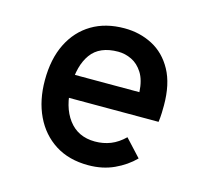

<svg xmlns="http://www.w3.org/2000/svg" viewBox="-83 -618 782 725"><g transform="rotate(15 308.0 -255.5)"><path d="M319 12Q243.5 12 189.8 -22.2Q136 -56.5 107.2 -117Q78.5 -177.5 78.5 -256Q78.5 -339.5 108.2 -399.2Q138 -459 191.8 -491Q245.5 -523 319 -523Q379 -523 428.8 -497Q478.5 -471 508 -417.2Q537.5 -363.5 537.5 -280Q537.5 -267.5 537 -250.8Q536.5 -234 534 -215H158.5V-304.5H435Q432.5 -351 414.8 -379Q397 -407 371.5 -419.2Q346 -431.5 319 -431.5Q246 -431.5 213 -385.8Q180 -340 180 -262Q180 -179.5 217 -130.2Q254 -81 320.5 -81Q353 -81 381.5 -92.2Q410 -103.5 435.5 -128.5L497 -62Q465 -29.5 420 -8.8Q375 12 319 12Z"/></g></svg>

Font: Overpass Mono SemiBold
Style: Regular
Weight: 600
Monospace: yes
Designer: Delve Withrington, Dave Bailey
Foundry: Delve Fonts LLC
Version: Version 4.000